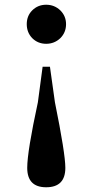

<svg xmlns="http://www.w3.org/2000/svg" viewBox="-20 -568 392 811"><path d="M235 -524Q259 -500 259 -466Q259 -431 235 -407Q210 -383 175 -383Q140 -383 116 -407Q93 -431 93 -466Q93 -501 116 -524Q140 -548 175 -548Q210 -548 235 -524ZM95 141Q95 72 140 -136L160 -286H191L212 -136Q256 81 256 141Q256 223 175 223Q95 223 95 141Z"/></svg>

Font: Source Han Serif JP
Style: Bold
Weight: 700
Designer: Ryoko NISHIZUKA  (kana & ideographs); Frank Grießhammer (Latin, Greek & Cyrillic); Wenlong ZHANG  (bopomofo); Sandoll Co
Foundry: Adobe Systems Incorporated
Version: Version 1.000;PS 1;hotconv 16.6.53;makeotf.lib2.5.65590